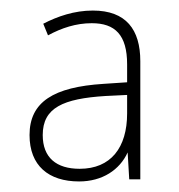

<svg xmlns="http://www.w3.org/2000/svg" viewBox="-20 -742 340 364"><path d="M156 -722C121 -722 89 -711 62 -697L71 -675C97 -689 124 -698 154 -698C198 -698 221 -676 221 -620V-586L176 -583C82 -577 36 -549 36 -486C36 -428 72 -398 130 -398C174 -398 207 -420 222 -453L225 -402H246V-626C246 -686 219 -722 156 -722ZM180 -560 221 -562V-527C221 -462 190 -422 131 -422C87 -422 61 -443 61 -486C61 -538 100 -555 180 -560Z"/></svg>

Font: Noto Sans Ethiopic SemiCondensed Thin
Style: Regular
Weight: 100
Width: 4
Designer: Monotype Design Team
Foundry: Monotype Imaging Inc.
Version: Version 2.102